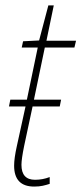

<svg xmlns="http://www.w3.org/2000/svg" viewBox="-20 -677 300 707"><path d="M163 0V-25Q137 -15 109 -15Q59 -15 59 -70Q59 -91 69 -140L100 -285H200L205 -310H105L145 -502H254L260 -527H151L178 -657H158L124 -528L65 -525L60 -502H119L79 -310H18L13 -285H74L42 -139Q32 -94 32 -67Q32 10 106 10Q124 10 137.5 7Q151 4 163 0Z"/></svg>

Font: Noto Sans Display SemiCondensed Thin
Style: Italic
Weight: 250
Width: 4
Designer: Monotype Design team
Foundry: Monotype Imaging Inc.
Version: 1.000